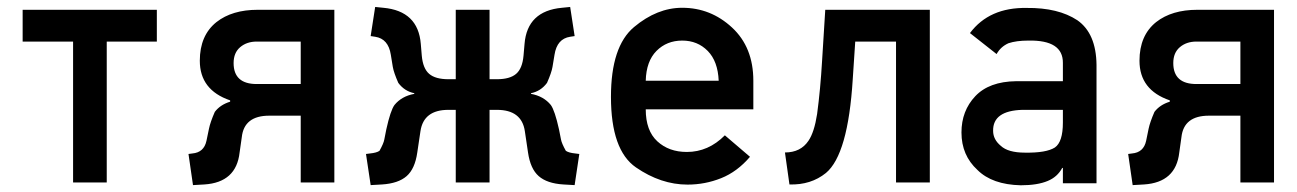

<svg xmlns="http://www.w3.org/2000/svg" viewBox="-20 -535 3802 563"><path d="M439.9 -413.1H293V0H194.3V-413.1H46.4V-506.3H439.9Z M960.4 0H861.8V-195.8H769.5Q695.8 -195.8 689 -132.8L682.6 -87.9Q672.9 0 579.1 5.9L545.9 7.8L532.7 -83.5L543.9 -85Q578.1 -87.9 585.4 -122.1L592.8 -157.7Q596.7 -176.8 609.9 -207Q626 -228 654.8 -236.8V-240.7Q565.9 -271 565.9 -356.9Q565.9 -431.2 614.7 -470.2Q660.6 -506.3 735.8 -506.3H960.4ZM861.8 -288.6V-413.1H732.9Q703.6 -413.1 684.3 -396.7Q665 -380.4 665 -350.1Q665 -288.6 732.9 -288.6Z M1678.7 -83.5 1665 7.8 1631.8 5.9Q1584 2.9 1559.6 -18.6Q1535.2 -40 1528.3 -87.9L1519 -150.4Q1509.8 -212.9 1437 -212.9H1415.5V0H1316.4V-212.9H1294.9Q1222.2 -212.9 1212.9 -150.4L1203.6 -87.9Q1196.8 -40 1172.4 -18.6Q1147.9 2.9 1100.1 5.9L1066.9 7.8L1053.2 -83.5L1064.9 -85Q1084.5 -86.9 1092.8 -92.8Q1105 -114.7 1106.9 -126L1112.8 -155.8Q1125 -210.9 1136.7 -227.1Q1157.7 -252.9 1194.8 -259.8V-261.7Q1166 -267.6 1147.9 -292Q1134.8 -321.8 1131.8 -338.9L1126 -374.5Q1118.7 -421.4 1080.1 -427.2L1066.9 -429.2L1080.1 -514.6L1104 -512.2Q1206.1 -502.9 1213.9 -406.2L1216.8 -371.6Q1220.2 -334 1238.5 -318.4Q1256.8 -302.7 1294.9 -302.7H1316.4V-506.3H1415.5V-302.7H1437Q1475.1 -302.7 1493.4 -318.4Q1511.7 -334 1515.1 -371.6L1518.1 -406.2Q1525.9 -502.9 1627.9 -512.2L1651.9 -514.6L1665 -429.2L1651.9 -427.2Q1613.3 -421.4 1606 -374.5L1600.1 -338.9Q1597.2 -321.8 1584 -292Q1565.9 -267.6 1537.1 -261.7V-259.8Q1574.2 -252.9 1595.2 -227.1Q1606.9 -210.9 1619.1 -155.8L1625 -126Q1627 -114.7 1639.2 -92.8Q1647.5 -86.9 1667 -85Z M2189 -214.4H1873.5Q1873.5 -151.9 1907.5 -120.6Q1941.4 -89.4 1994.1 -89.4Q2057.1 -89.4 2105.5 -138.2L2179.2 -75.2Q2141.6 -31.2 2094.5 -12.5Q2047.4 6.3 1996.1 6.3Q1918 6.3 1844.7 -44.2Q1771.5 -94.7 1771.5 -251Q1771.5 -398.9 1839.1 -455.6Q1906.7 -512.2 1980.5 -512.2Q2064 -512.2 2126.5 -454.3Q2189 -396.5 2189 -298.3ZM1873.5 -298.3H2087.4Q2085 -355.5 2055.2 -385.7Q2025.4 -416 1980.5 -416Q1935.1 -416 1905 -385.7Q1875 -355.5 1873.5 -298.3Z M2706.5 0H2607.4V-413.1H2487.8L2480.5 -302.7Q2466.8 -82 2401.9 -27.8Q2357.9 7.8 2294.9 5.9L2281.7 -87.9Q2327.6 -87.9 2350.6 -122.1Q2367.7 -147 2376 -200.7Q2385.7 -272.9 2390.6 -356.9L2399.9 -506.3H2706.5Z M3096.7 2.4V-42.5H3094.7Q3080.6 -16.1 3052.2 -4.4Q3022 8.3 2973.1 8.3Q2889.2 6.3 2846.2 -36.6Q2799.3 -79.6 2799.3 -146.5Q2799.3 -210 2839.8 -252.9Q2880.4 -295.9 2959.5 -296.9H3096.7V-350.6Q3097.2 -418 2995.6 -416Q2960.4 -416 2937 -408.2Q2914.1 -397.9 2902.3 -376.5L2824.2 -438Q2880.9 -513.7 2990.7 -511.7Q3083 -512.7 3139.2 -475.6Q3194.3 -437 3195.3 -344.7V2.4ZM3096.7 -175.8V-212.9H2978Q2891.1 -210.4 2892.1 -151.4Q2892.1 -126 2914.6 -107.4Q2936 -87.4 2985.4 -87.4Q3047.9 -86.4 3073.2 -102.5Q3096.7 -118.7 3096.7 -175.8Z M3715.8 0H3617.2V-195.8H3524.9Q3451.2 -195.8 3444.3 -132.8L3438 -87.9Q3428.2 0 3334.5 5.9L3301.3 7.8L3288.1 -83.5L3299.3 -85Q3333.5 -87.9 3340.8 -122.1L3348.1 -157.7Q3352.1 -176.8 3365.2 -207Q3381.3 -228 3410.2 -236.8V-240.7Q3321.3 -271 3321.3 -356.9Q3321.3 -431.2 3370.1 -470.2Q3416 -506.3 3491.2 -506.3H3715.8ZM3617.2 -288.6V-413.1H3488.3Q3459 -413.1 3439.7 -396.7Q3420.4 -380.4 3420.4 -350.1Q3420.4 -288.6 3488.3 -288.6Z"/></svg>

Font: Alte DIN 1451 Mittelschrift
Style: Regular
Weight: 400
Designer: Peter Wiegel
Foundry: Peter Wiegel
Version: Version 1.002 September 20, 2019